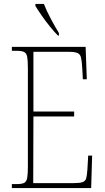

<svg xmlns="http://www.w3.org/2000/svg" viewBox="-20 -951 530 971"><path d="M40 0V-20H65Q90 -20 102 -26Q114 -32 117.5 -51Q121 -70 121 -108V-606Q121 -645 117.5 -663.5Q114 -682 102 -688Q90 -694 65 -694H40V-714H413L419 -550H399L396 -606Q394 -643 389.5 -660.5Q385 -678 370.5 -683.5Q356 -689 325 -689H149V-387H355V-362H149L148 -25H354Q384 -25 398 -30Q412 -35 416 -49.5Q420 -64 422 -94L426 -164H446L441 0ZM273 -771Q255 -789 232 -817.5Q209 -846 189 -875Q169 -904 159 -921V-931H202Q215 -897 237.5 -855Q260 -813 278 -784V-771Z"/></svg>

Font: Noto Serif Tamil Condensed Thin
Style: Regular
Weight: 100
Width: 3
Designer: Indian Type Foundry, Tom Grace, and the Monotype Design Team
Foundry: Monotype Imaging Inc.
Version: Version 2.004; ttfautohint (v1.8.4.7-5d5b)